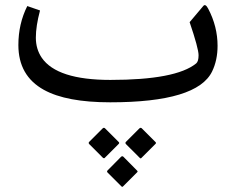

<svg xmlns="http://www.w3.org/2000/svg" viewBox="-20 -398 936 745"><path d="M457.5 325.2Q454.6 328.6 451.2 325.2L397.9 272Q393.1 267.6 397.5 263.2L449.7 210.4Q454.6 206.1 459 210.4L512.2 264.2Q513.2 265.1 513.7 266.4Q514.2 267.6 513.7 268.8Q513.2 270 511.7 271ZM528.8 214.8Q525.9 218.3 522.5 214.8L469.2 161.6Q464.4 156.7 468.8 152.3L521 100.1Q522.5 98.6 523.9 98.1Q525.4 97.7 527.1 98.1Q528.8 98.6 529.8 99.6L583.5 153.3Q586.9 156.7 583.5 160.2ZM440.9 153.3Q444.3 156.7 440.4 160.6L386.2 214.8Q383.8 217.3 379.9 214.8L326.7 161.6Q321.8 156.7 326.2 152.3L378.4 100.1Q383.3 95.7 387.7 100.1ZM135.3 -357.4Q119.1 -296.9 119.1 -252Q119.1 -207.5 142.1 -173.8Q201.2 -87.9 408.2 -87.9Q662.6 -87.9 741.2 -151.9Q750.5 -159.7 750.5 -183.6Q750.5 -210 715.8 -312L769 -375Q777.3 -384.8 788.1 -363.8Q824.2 -294.9 824.2 -220.2Q824.2 -164.6 803.2 -121.1Q745.6 -1 407.7 -1Q237.8 -1 150.4 -49.3Q51.3 -104 51.3 -223.1Q51.3 -305.7 85.9 -374.5Z"/></svg>

Font: Sahel WOL
Style: WOL
Weight: 400
Foundry: Saber Rastikerdar (saber.rastikerdar@gmail.com)
Version: Version 1.0.0-alpha22